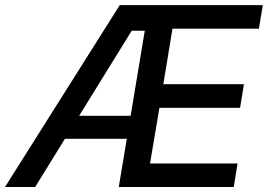

<svg xmlns="http://www.w3.org/2000/svg" viewBox="-61 -748 1071 768"><path d="M-41 0 418 -727.5H990.2L974.6 -633.3H628.9L592.3 -411.1H914.6L899.4 -316.9H576.7L539.1 -94.2H889.2L874 0H414.1L518.1 -625H465.8L79.6 0ZM150.4 -192.9 166 -284.7H521L505.9 -192.9Z"/></svg>

Font: Inter Tight Medium
Style: Italic
Weight: 500
Italic angle: -9.39999°
Designer: Rasmus Andersson
Foundry: rsms
Version: Version 3.004